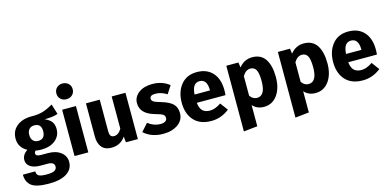

<svg xmlns="http://www.w3.org/2000/svg" viewBox="-87 -1357 4343 2126"><g transform="rotate(-15 2084.5 -294.5)"><path d="M514 -617 551 -500Q499 -479 398 -479Q450 -457 474 -425Q498 -393 498 -342Q498 -263 437.5 -213.5Q377 -164 275 -164Q242 -164 214 -170Q197 -161 197 -140Q197 -108 255 -108H335Q427 -108 482.5 -65Q538 -22 538 46Q538 129 466.5 175.5Q395 222 260 222Q117 222 61.5 179Q6 136 6 51H148Q148 87 171.5 102Q195 117 264 117Q329 117 354 101.5Q379 86 379 57Q379 5 303 5H226Q144 5 103.5 -24.5Q63 -54 63 -100Q63 -162 126 -202Q31 -252 31 -354Q31 -443 95 -495.5Q159 -548 264 -548Q344 -546 399.5 -564Q455 -582 514 -617ZM268 -444Q231 -444 209.5 -420.5Q188 -397 188 -356Q188 -313 209.5 -289.5Q231 -266 268 -266Q348 -266 348 -358Q348 -444 268 -444Z M623 -785.5Q649 -811 690 -811Q731 -811 757.5 -785.5Q784 -760 784 -721Q784 -682 757.5 -656.5Q731 -631 690 -631Q649 -631 623 -656.5Q597 -682 597 -721Q597 -760 623 -785.5ZM770 -531V0H612V-531Z M1338 -531V0H1201L1194 -67Q1137 17 1033 17Q960 17 922.5 -27Q885 -71 885 -150V-531H1043V-170Q1043 -131 1055.5 -115.5Q1068 -100 1094 -100Q1144 -100 1180 -162V-531Z M1648 -548Q1763 -548 1843 -483L1785 -394Q1720 -435 1654 -435Q1590 -435 1590 -395Q1590 -373 1610 -360Q1630 -347 1699 -327Q1782 -303 1822.5 -264.5Q1863 -226 1863 -158Q1863 -78 1796 -30.5Q1729 17 1627 17Q1492 17 1405 -62L1482 -148Q1549 -96 1623 -96Q1659 -96 1679.5 -109Q1700 -122 1700 -146Q1700 -173 1680 -186.5Q1660 -200 1588 -220Q1431 -265 1431 -386Q1431 -456 1490.5 -502Q1550 -548 1648 -548Z M2404 -276Q2404 -243 2401 -219H2072Q2080 -152 2110 -125Q2140 -98 2193 -98Q2252 -98 2320 -145L2385 -57Q2292 17 2178 17Q2049 17 1980 -59Q1911 -135 1911 -263Q1911 -387 1976.5 -467.5Q2042 -548 2159 -548Q2274 -548 2339 -476Q2404 -404 2404 -276ZM2249 -314V-321Q2247 -443 2163 -443Q2122 -443 2099.5 -413Q2077 -383 2072 -314Z M2794 -548Q2894 -548 2943 -474Q2992 -400 2992 -267Q2992 -142 2935 -62.5Q2878 17 2781 17Q2701 17 2652 -38V205L2494 222V-531H2633L2641 -472Q2702 -548 2794 -548ZM2732 -99Q2828 -99 2828 -265Q2828 -359 2807 -395.5Q2786 -432 2743 -432Q2689 -432 2652 -370V-146Q2684 -99 2732 -99Z M3385 -548Q3485 -548 3534 -474Q3583 -400 3583 -267Q3583 -142 3526 -62.5Q3469 17 3372 17Q3292 17 3243 -38V205L3085 222V-531H3224L3232 -472Q3293 -548 3385 -548ZM3323 -99Q3419 -99 3419 -265Q3419 -359 3398 -395.5Q3377 -432 3334 -432Q3280 -432 3243 -370V-146Q3275 -99 3323 -99Z M4140 -276Q4140 -243 4137 -219H3808Q3816 -152 3846 -125Q3876 -98 3929 -98Q3988 -98 4056 -145L4121 -57Q4028 17 3914 17Q3785 17 3716 -59Q3647 -135 3647 -263Q3647 -387 3712.5 -467.5Q3778 -548 3895 -548Q4010 -548 4075 -476Q4140 -404 4140 -276ZM3985 -314V-321Q3983 -443 3899 -443Q3858 -443 3835.5 -413Q3813 -383 3808 -314Z"/></g></svg>

Font: FiraGO
Style: Bold
Weight: 700
Designer: bBox Type
Foundry: bBox Type GmbH
Version: Version 1.001;PS 001.001;hotconv 1.0.88;makeotf.lib2.5.64775